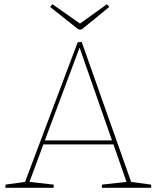

<svg xmlns="http://www.w3.org/2000/svg" viewBox="-20 -892 744 912"><path d="M368 -693 603 -28 698 -15V0H464V-15L581 -28L519 -206H186L120 -28L235 -15V0H6V-15L99 -28L349 -691ZM512 -225 358 -666 193 -225ZM360 -780 488 -872 499 -859 368 -752H353L218 -859L229 -872Z"/></svg>

Font: Bitter Pro Thin
Style: Regular
Weight: 250
Designer: Sol Matas, and Bitter project Authors
Foundry: Sol Matas
Version: Version 1.010